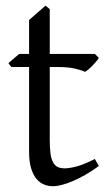

<svg xmlns="http://www.w3.org/2000/svg" viewBox="-20 -645 384 680"><path d="M330.1 -57.1Q306.2 -39.6 282.7 -26.1Q259.3 -12.7 238 -3.7Q216.8 5.4 198.7 10Q180.7 14.6 168 14.6Q150.9 14.6 135.5 8.3Q120.1 2 108.4 -12.5Q96.7 -26.9 89.8 -50.3Q83 -73.7 83 -107.9V-407.7H20L9.8 -421.4L47.9 -454.1H83V-574.2L141.1 -625L156.2 -612.8V-454.1H315.9L330.1 -439.9Q325.7 -433.1 319.1 -425.3Q312.5 -417.5 305.7 -410.6Q298.8 -403.8 292.2 -398.2Q285.6 -392.6 280.8 -390.6Q269 -396.5 245.1 -402.1Q221.2 -407.7 181.6 -407.7H156.2V-149.9Q156.2 -120.6 158.9 -101.1Q161.6 -81.5 168 -70.1Q174.3 -58.6 184.3 -53.7Q194.3 -48.8 209 -48.8Q226.1 -48.8 252 -55.7Q277.8 -62.5 315.9 -82Z"/></svg>

Font: Gentium Plus Eur
Style: Regular
Weight: 400
Designer: J. Victor Gaultney, Annie Olsen, Iska Routamaa, Becca Hirsbrunner
Foundry: SIL International
Version: Version 5.000